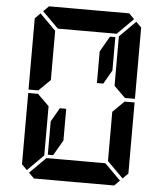

<svg xmlns="http://www.w3.org/2000/svg" viewBox="-64 -1055 943 1111"><g transform="rotate(5 408.0 -500.0)"><path d="M161 -515 157 -510H99V-924L130 -955L223 -862V-698V-590V-576ZM223 -144V-138L130 -45L99 -76V-490H157L161 -485L223 -424V-384V-302ZM655 -485 659 -489H717V-76L686 -45L593 -138V-144V-302V-396V-424ZM490 -766 542 -856H573V-662L527 -582H490ZM686 -955 717 -924V-510H659L655 -514L593 -575V-586V-698V-856V-862ZM672 -31 641 0H470H346H175L144 -31L237 -124H262H346H470H554H579ZM144 -969 175 -1000H346H470H641L672 -969L579 -876H554H470H346H262H243H237ZM326 -234 274 -144H243V-338L289 -418H326Z"/></g></svg>

Font: DSEG14 Classic
Style: Bold
Weight: 700
Designer: Keshikan(Twitter:@keshinomi_88pro)
Version: Version 0.46